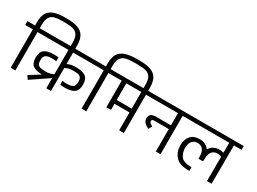

<svg xmlns="http://www.w3.org/2000/svg" viewBox="-56 -1715 3378 2526"><g transform="rotate(30 1633.0 -452.0)"><path d="M717 -695V-608H647V-695Q647 -772 621 -810.5Q595 -849 548.5 -860.5Q502 -872 423 -872H400Q321 -872 275 -860.5Q229 -849 203 -810.5Q177 -772 177 -695V-641H292V-583H177V0H106V-583H-10V-641H106V-695Q106 -783 137 -834Q168 -885 232 -907.5Q296 -930 400 -930H423Q527 -930 590.5 -907.5Q654 -885 685 -834Q716 -783 717 -695Z M718 -583V-409Q768 -436 837 -436H853Q951 -435 996.5 -401Q1042 -367 1042 -282Q1042 -198 996.5 -163Q951 -128 854 -128H842Q827 -128 810 -129.5Q793 -131 782 -133V-191Q812 -186 840 -186H852Q913 -186 942 -206Q971 -226 971 -282Q971 -323 957.5 -343.5Q944 -364 918.5 -371Q893 -378 849 -378H834Q766 -378 718 -349V0H647V-155L380 26L344 -26L507 -128Q411 -130 367 -163.5Q323 -197 323 -282Q323 -366 368.5 -401Q414 -436 511 -436H523Q538 -436 555 -434.5Q572 -433 583 -431V-373Q553 -378 525 -378H513Q452 -378 423 -358Q394 -338 394 -282Q394 -242 407.5 -221.5Q421 -201 446.5 -194Q472 -187 516 -186H531Q599 -186 647 -214V-583H271V-641H1094V-583Z M1824 -695V-608H1754V-695Q1754 -772 1727.5 -810.5Q1701 -849 1655 -860.5Q1609 -872 1530 -872H1494Q1409 -872 1359 -860.5Q1309 -849 1281.5 -810.5Q1254 -772 1254 -695V-641H1369V-583H1254V0H1183V-583H1067V-641H1183V-695Q1183 -783 1215.5 -834Q1248 -885 1316 -907.5Q1384 -930 1494 -930H1530Q1634 -930 1697.5 -907.5Q1761 -885 1792 -834Q1823 -783 1824 -695Z M1940 -641V-583H1825V0H1754V-272H1526V-179H1456V-583H1348V-641ZM1754 -330V-583H1526V-330Z M2497 -641V-583H2382V0H2311V-341H2093Q2071 -341 2062 -335Q2053 -329 2053 -314Q2053 -287 2105 -262L2077 -210Q2030 -230 2007 -257Q1984 -284 1984 -321Q1984 -359 2010 -378.5Q2036 -398 2085 -398H2311V-583H1920V-641Z M3276 -641V-583H3161L3158 0H3088L3089 -368Q3064 -383 3029 -383Q2974 -383 2945.5 -346Q2917 -309 2915 -242V-206H2907V-198H2844V-234Q2843 -300 2815 -336.5Q2787 -373 2733 -373Q2678 -373 2649.5 -336.5Q2621 -300 2620 -234Q2622 -155 2661 -106Q2700 -57 2802 -57H2821V0H2802Q2667 0 2608 -67.5Q2549 -135 2549 -234Q2549 -323 2595.5 -376.5Q2642 -430 2729 -430Q2831 -430 2877 -358Q2897 -397 2935 -418.5Q2973 -440 3027 -440Q3062 -440 3089 -431L3090 -583H2477V-641Z"/></g></svg>

Font: Biryani Light
Style: Regular
Weight: 300
Designer: Dan Reynolds and Mathieu Réguer
Foundry: Dan Reynolds and Mathieu Réguer
Version: Version 1.004; ttfautohint (v1.1) -l 5 -r 5 -G 72 -x 0 -D la